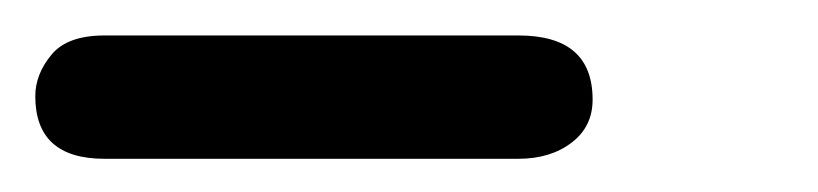

<svg xmlns="http://www.w3.org/2000/svg" viewBox="-453 -582 473 111"><path d="M-153.3 -561.5H-392.6C-406.9 -561.5 -417.2 -557.8 -423.3 -550.3C-429.5 -542.8 -432.6 -534.8 -432.6 -526.4C-432.6 -502.3 -419.3 -490.2 -392.6 -490.2H-153.3C-141 -490.2 -130.7 -493.3 -122.6 -499.5C-114.4 -505.7 -110.4 -514 -110.4 -524.4C-110.4 -549.2 -124.7 -561.5 -153.3 -561.5Z"/></svg>

Font: Jura
Style: DemiBold
Weight: 600
Version: Version 2.5.1